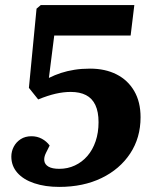

<svg xmlns="http://www.w3.org/2000/svg" viewBox="-20 -720 609 754"><path d="M367 -240Q367 -281 354.5 -307.5Q342 -334 317.7 -346.5Q293.5 -359 257.5 -359Q229.5 -359 198.7 -352Q168 -345 130 -329.5L93.5 -375L123.5 -686L140 -700H507.5L493 -580.5H193L172 -414Q195 -425.5 219.5 -433.5Q244 -441.5 272.3 -446Q300.5 -450.5 333.5 -450.5Q393 -450.5 437.5 -428Q482 -405.5 507 -362.7Q532 -320 532 -259.5Q532 -179 491.3 -117.3Q450.5 -55.5 378.8 -20.8Q307 14 212.5 14Q157.5 14 114.8 -0.3Q72 -14.5 48.2 -41.5Q24.5 -68.5 24.5 -105Q24.5 -125.5 34 -143.8Q43.5 -162 61.2 -173.5Q79 -185 103.5 -185Q126 -185 144.5 -175Q163 -165 175 -148.5L160.5 -119.5Q152 -102.5 154 -88.3Q156 -74 170.5 -65.5Q185 -57 213 -57Q246 -57 274.2 -70.3Q302.5 -83.5 323.2 -107.5Q344 -131.5 355.5 -165.3Q367 -199 367 -240Z"/></svg>

Font: Literata
Style: Italic
Weight: 400
Italic angle: -2°
Designer: Latin by Veronika Burian and Jose Scaglione. Greek by Irene Vlachou. Cyrillic by Vera Evstafieva
Foundry: TypeTogether
Version: Version 3.103;gftools[0.9.29]